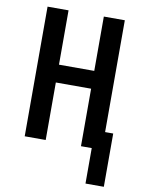

<svg xmlns="http://www.w3.org/2000/svg" viewBox="-100 -803 800 1072"><g transform="rotate(10 300.0 -267.0)"><path d="M461 201V0H400V-326H200V0H81V-735H200V-427H400V-735H519V-101H565V201Z"/></g></svg>

Font: Iosevka Fixed Extended
Style: Bold
Weight: 700
Width: 7
Monospace: yes
Designer: Belleve Invis
Foundry: Belleve Invis
Version: Version 24.1.1; ttfautohint (v1.8.4)